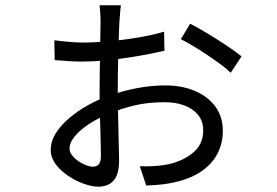

<svg xmlns="http://www.w3.org/2000/svg" viewBox="-20 -645 1040 720"><path d="M433.4 -625.3Q432.4 -618.7 431.3 -607.8Q430.2 -596.9 429.6 -586.4Q429 -575.9 428 -567.9Q427 -548.9 425.8 -517.4Q424.6 -486 423.6 -448.4Q422.6 -410.9 422.1 -372.8Q421.6 -334.8 421.6 -301.7Q421.6 -269.9 422.6 -232.4Q423.6 -195 424.1 -159Q424.6 -123.1 425.6 -93.1Q426.6 -63.1 426.6 -44.7Q426.6 9.7 406 32.3Q385.3 55 348.7 55Q324.6 55 293.9 44Q263.2 33 235 14Q206.8 -5 188.5 -29.8Q170.2 -54.6 170.2 -81.9Q170.2 -115.2 189.6 -145.9Q209 -176.6 240.5 -202.9Q271.9 -229.3 308.1 -249.5Q344.3 -269.7 377.8 -281.8Q430.2 -301.7 487.2 -313.2Q544.2 -324.7 599.4 -324.7Q661.9 -324.7 710.6 -304.2Q759.3 -283.7 787.5 -245.4Q815.6 -207.1 815.6 -154.6Q815.6 -107 794.5 -67.1Q773.4 -27.2 730.4 0.7Q687.5 28.7 620.1 41.6Q594.7 46.6 569.6 48.3Q544.5 50 528.3 50.8L504.3 -21.5Q527.2 -20.9 552.4 -21.9Q577.6 -22.9 600.7 -27.1Q658.7 -37.1 700.3 -69.4Q742 -101.7 742 -155.4Q742 -191 722.4 -214.6Q702.9 -238.2 670.3 -249.9Q637.8 -261.7 597.9 -261.7Q533.4 -261.7 483 -249.4Q432.7 -237.2 385.8 -217.6Q359.6 -207 333.8 -192.2Q308.1 -177.5 287 -160.1Q265.9 -142.7 253.3 -124.2Q240.7 -105.7 240.7 -87.6Q240.7 -75.3 250 -63.2Q259.3 -51.1 273.2 -41.2Q287.2 -31.4 302.1 -25.6Q317 -19.9 327.9 -19.9Q344 -19.9 351.2 -29.8Q358.4 -39.8 358.4 -58.4Q358.4 -80.8 357.4 -120.5Q356.4 -160.2 354.9 -207.3Q353.4 -254.4 353.4 -298.7Q353.4 -333.3 354.1 -373.9Q354.7 -414.5 355.3 -453.6Q355.9 -492.7 356.5 -523Q357.1 -553.3 357.1 -567.7Q357.1 -576.5 356.4 -587.6Q355.7 -598.7 355 -609.3Q354.3 -619.9 353.3 -625.3ZM693 -556.1Q721.7 -541.7 759 -519Q796.4 -496.3 831 -473.3Q865.7 -450.2 885.8 -433.4L845.1 -372.1Q831.1 -386.2 807.6 -403.6Q784.2 -421 756.7 -439.3Q729.1 -457.6 703.2 -473.1Q677.2 -488.6 658.2 -498.2ZM183.7 -493.9Q220.4 -489.3 246.7 -487.4Q273.1 -485.5 289.8 -485.5Q339 -485.5 393.5 -490.6Q448 -495.7 500.4 -504.7Q552.8 -513.6 595.3 -526.2L596.7 -454.6Q576.4 -449.8 542 -443Q507.5 -436.2 465.3 -429.6Q423 -423 377.7 -418.6Q332.4 -414.2 289.8 -414.2Q265.4 -414.2 243.3 -415.4Q221.2 -416.6 185.1 -419.6Z"/></svg>

Font: Noto Sans SC Thin
Style: Regular
Weight: 100
Designer: Ryoko NISHIZUKA 西塚涼子 (kana, bopomofo & ideographs); Paul D. Hunt (Latin, Greek & Cyrillic); Sandoll Communications 산돌커뮤니
Foundry: Adobe
Version: Version 2.004-H2;hotconv 1.0.118;makeotfexe 2.5.65603